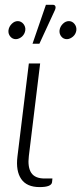

<svg xmlns="http://www.w3.org/2000/svg" viewBox="-20 -756 331 782"><path d="M13 0ZM97.5 -497.5H143.5L97.5 -120.5Q92 -75.5 107.2 -52.2Q122.5 -29 161.5 -29H193.5L192 -14Q189.5 6 141.5 6Q89 6 66.5 -26.8Q44 -59.5 51 -118ZM112.5 -578 167 -736.5H195Q203 -736.5 205.5 -730.5Q208 -724.5 203.5 -714.5L140.5 -578ZM83 -632.5Q82 -625 78.5 -618.5Q75 -612 69.8 -607.2Q64.5 -602.5 57.8 -599.5Q51 -596.5 44.5 -596.5Q31 -596.5 22 -607.2Q13 -618 14.5 -632.5Q16.5 -647.5 27.8 -658.8Q39 -670 52.5 -670Q59 -670 65 -667Q71 -664 75.2 -658.8Q79.5 -653.5 81.8 -646.8Q84 -640 83 -632.5ZM291 -632.5Q290 -625 286.5 -618.5Q283 -612 277.5 -607.2Q272 -602.5 265.5 -599.5Q259 -596.5 252.5 -596.5Q238.5 -596.5 229.8 -607.2Q221 -618 222.5 -632.5Q224.5 -647.5 235.8 -658.8Q247 -670 260.5 -670Q274 -670 283.2 -658.8Q292.5 -647.5 291 -632.5Z"/></svg>

Font: Lato Light
Style: Italic
Weight: 300
Italic angle: -7°
Designer: Lukasz Dziedzic
Foundry: tyPoland Lukasz Dziedzic
Version: Version 2.007; 2014-02-27